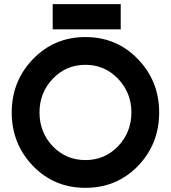

<svg xmlns="http://www.w3.org/2000/svg" viewBox="-20 -890 820 922"><path d="M390.3 -578.7Q483.3 -578.7 547.3 -511.3Q611 -444 611 -350Q611 -255.3 547.3 -188Q483.3 -121.3 390.3 -121.3Q297 -121.3 233 -188Q169.7 -255 169.7 -350Q169.7 -444.7 233 -511.3Q297 -578.7 390.3 -578.7ZM390.3 -712Q239.7 -712 137.3 -605Q36.3 -499.7 36.3 -350Q36.3 -200.3 137.3 -94.3Q239 12 390.3 12Q538 12 639.3 -89.7Q744.3 -196.3 744.3 -350Q744.3 -501.7 640.7 -607.7Q539.3 -712 390.3 -712ZM233 -749.3H559.7V-870H233Z"/></svg>

Font: Unageo Variable
Style: Regular
Weight: 300
Designer: Richard Sepsi
Foundry: Richard Sepsi
Version: Version 2.200